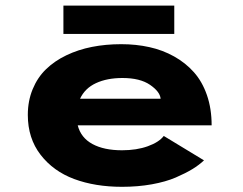

<svg xmlns="http://www.w3.org/2000/svg" viewBox="-20 -674 890 704"><path d="M212.5 -653.5H619V-549.5H212.5ZM728 -86Q710 -69 685.5 -54Q661 -39 624.5 -23.2Q588 -7.5 536.8 1.8Q485.5 11 427.5 11Q329 11 252.2 -17.5Q175.5 -46 128.8 -106.5Q82 -167 82 -252.5Q82 -304 99.8 -347Q117.5 -390 148.8 -420.2Q180 -450.5 223.2 -471.2Q266.5 -492 317 -502Q367.5 -512 424.5 -512Q479 -512 527.8 -501.2Q576.5 -490.5 618.5 -467Q660.5 -443.5 691 -409.2Q721.5 -375 738.8 -325.2Q756 -275.5 756 -214.5H265Q276.5 -169 318.8 -146Q361 -123 427.5 -123Q481 -123 522 -137.8Q563 -152.5 580.5 -175.5ZM429 -388Q372.5 -388 332 -369.2Q291.5 -350.5 273.5 -312H569Q566.5 -338 530 -363Q493.5 -388 429 -388Z"/></svg>

Font: League Mono Wide
Style: Bold
Weight: 700
Width: 8
Designer: Tyler Finck
Foundry: The League of Moveable Type / Tyler Finck
Version: Version 2.210